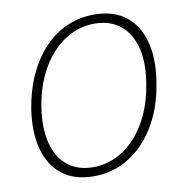

<svg xmlns="http://www.w3.org/2000/svg" viewBox="-81 -787 818 873"><g transform="rotate(-10 328.0 -350.0)"><path d="M282 12Q194 12 137.5 -32Q81 -76 60 -155Q39 -234 55 -339Q68 -421 99 -489.5Q130 -558 176 -608Q222 -658 281.5 -685Q341 -712 410 -712Q500 -712 556 -668Q612 -624 633 -545.5Q654 -467 637 -362Q625 -279 594 -210.5Q563 -142 516.5 -92Q470 -42 411 -15Q352 12 282 12ZM288 -29Q342 -29 391.5 -52Q441 -75 481.5 -118.5Q522 -162 550 -223.5Q578 -285 590 -361Q606 -457 588 -526.5Q570 -596 523 -633.5Q476 -671 404 -671Q350 -671 300.5 -648Q251 -625 210.5 -581.5Q170 -538 142 -477Q114 -416 102 -340Q87 -243 105 -173.5Q123 -104 170 -66.5Q217 -29 288 -29Z"/></g></svg>

Font: DM Sans 36pt ExtraLight
Style: Italic
Weight: 250
Italic angle: -10°
Designer: Colophon Foundry, Jonny Pinhorn
Foundry: Colophon Foundry
Version: Version 4.004;gftools[0.9.30]